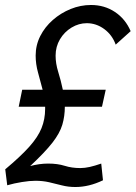

<svg xmlns="http://www.w3.org/2000/svg" viewBox="-20 -735 544 770"><path d="M1 -56Q62 -107 97 -146Q132 -185 146.5 -221Q161 -257 161 -298Q161 -303 161 -307H55L69 -375H151Q142 -410 132.5 -444Q123 -478 123 -512Q123 -554 141.5 -590.5Q160 -627 192 -655Q224 -683 263.5 -699Q303 -715 345 -715Q399 -715 441 -687Q483 -659 504 -610L444 -556Q430 -595 398 -618.5Q366 -642 328 -642Q296 -642 267 -624.5Q238 -607 220.5 -577.5Q203 -548 203 -512Q203 -480 213.5 -446.5Q224 -413 232 -375H404L389 -307H240Q240 -269 230 -235Q220 -201 190 -162.5Q160 -124 101 -69Q138 -79 173 -79Q211 -79 239.5 -70Q268 -61 302 -61Q320 -61 340 -65.5Q360 -70 386 -79L393 -12Q337 15 282 15Q254 15 228.5 8.5Q203 2 177.5 -4Q152 -10 122 -10Q99 -10 68 -5Q37 0 9 8Z"/></svg>

Font: Raleway Medium
Style: Italic
Weight: 500
Italic angle: -12°
Designer: Matt McInerney, Pablo Impallari, Rodrigo Fuenzalida
Foundry: Matt McInerney, Pablo Impallari, Rodrigo Fuenzalida
Version: Version 4.026